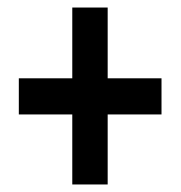

<svg xmlns="http://www.w3.org/2000/svg" viewBox="-20 -490 480 510"><path d="M409 -186H266V0H172V-186H30V-282H172V-470H266V-282H409Z"/></svg>

Font: Pragati Narrow
Style: Bold
Weight: 700
Designer: Hector Gatti, Marcela Romero, Pablo Cosgaya and Nicolas Silva
Foundry: Omnibus-Type
Version: Version 1.010; ttfautohint (v1.3)